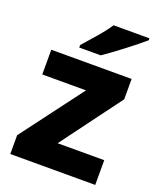

<svg xmlns="http://www.w3.org/2000/svg" viewBox="-142 -854 780 941"><g transform="rotate(20 248.5 -383.0)"><path d="M469 0H26V-98L268 -420H40V-549H459V-443L226 -129H469ZM473 -756Q457 -742 432 -722Q407 -702 378.5 -680Q350 -658 323 -638.5Q296 -619 277 -606H165V-619Q181 -638 204 -663.5Q227 -689 249.5 -716.5Q272 -744 286 -766H473Z"/></g></svg>

Font: Noto Sans Thai ExtraBold
Style: Regular
Weight: 800
Version: Version 2.001